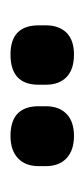

<svg xmlns="http://www.w3.org/2000/svg" viewBox="85 -816 164 375"><g transform="rotate(-90 167.5 -629.0)"><path d="M89 -567Q61 -567 45.5 -581.5Q30 -596 30 -622V-636Q30 -662 45.5 -676.5Q61 -691 89 -691Q147 -691 147 -636V-622Q147 -596 132 -581.5Q117 -567 89 -567ZM248 -567Q219 -567 204 -581.5Q189 -596 189 -622V-636Q189 -691 248 -691Q305 -691 305 -636V-622Q305 -596 290.5 -581.5Q276 -567 248 -567Z"/></g></svg>

Font: Sofia Sans Condensed
Style: Bold
Weight: 700
Designer: Botio Nikoltchev, Ani Petrova
Foundry: lettersoup
Version: Version 4.101; ttfautohint (v1.8.4.7-5d5b)